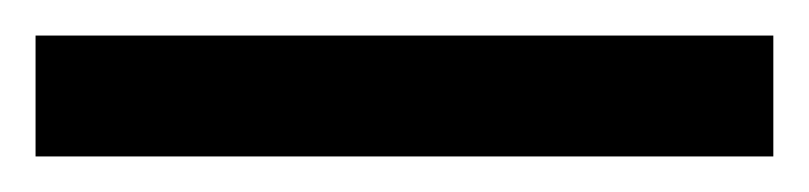

<svg xmlns="http://www.w3.org/2000/svg" viewBox="-22 70 455 108"><path d="M-2 90H413V158H-2Z"/></svg>

Font: hexkannada15
Style: Book
Weight: 400
Designer: Jelle Bosma - Monotype Design Team
Foundry: Monotype Imaging Inc.
Version: Version 2.003